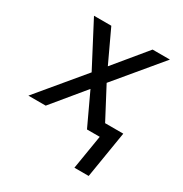

<svg xmlns="http://www.w3.org/2000/svg" viewBox="-167 -649 935 979"><g transform="rotate(30 300.0 -159.5)"><path d="M407 201 440 0H365L277 -188L122 0H20L240 -264L106 -520H208L296 -332L451 -520H553L333 -256L429 -74H536L491 201Z"/></g></svg>

Font: Iosevka SS04 Extended Oblique
Style: Regular
Weight: 400
Width: 7
Italic angle: -9°
Monospace: yes
Designer: Belleve Invis
Foundry: Belleve Invis
Version: Version 19.0.0; ttfautohint (v1.8.4)